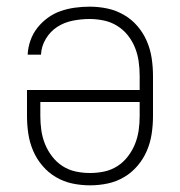

<svg xmlns="http://www.w3.org/2000/svg" viewBox="-20 -548 540 576"><path d="M250 8Q223 8 197 2.5Q171 -3 148 -16.5Q125 -30 107.5 -50.5Q90 -71 79.5 -95.5Q69 -120 65 -146.5Q61 -173 61 -200V-278H399V-320Q399 -342 396 -363.5Q393 -385 385 -405Q377 -425 363.5 -442Q350 -459 331.5 -470.5Q313 -482 291.5 -486.5Q270 -491 249 -491Q224 -491 198.5 -486Q173 -481 152 -467.5Q131 -454 117.5 -431.5Q104 -409 103 -384H63Q64 -406 71.5 -427Q79 -448 92.5 -465Q106 -482 124 -495Q142 -508 162.5 -515Q183 -522 205 -525Q227 -528 249 -528Q276 -528 302 -522.5Q328 -517 351.5 -503.5Q375 -490 392.5 -469.5Q410 -449 420.5 -424.5Q431 -400 435 -373.5Q439 -347 439 -320V-200Q439 -173 435 -146.5Q431 -120 420.5 -95.5Q410 -71 392.5 -50.5Q375 -30 352 -16.5Q329 -3 303 2.5Q277 8 250 8ZM250 -29Q272 -29 293 -33.5Q314 -38 332 -49.5Q350 -61 363.5 -78.5Q377 -96 385 -116Q393 -136 396 -157Q399 -178 399 -200V-242H101V-200Q101 -178 104 -157Q107 -136 115 -116Q123 -96 136.5 -78.5Q150 -61 168 -49.5Q186 -38 207 -33.5Q228 -29 250 -29Z"/></svg>

Font: Iosevka SS04 Extralight
Style: Regular
Weight: 200
Monospace: yes
Designer: Belleve Invis
Foundry: Belleve Invis
Version: Version 19.0.0; ttfautohint (v1.8.4)